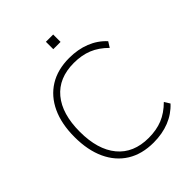

<svg xmlns="http://www.w3.org/2000/svg" viewBox="-245 -1015 1157 1157"><g transform="rotate(-45 333.5 -436.5)"><path d="M381 8Q282 8 212 -35.5Q142 -79 104.5 -160Q67 -241 67 -353Q67 -465 104.5 -545.5Q142 -626 212 -669.5Q282 -713 381 -713Q455 -713 515.5 -689Q576 -665 619 -618L597 -583Q550 -630 498 -651Q446 -672 380 -672Q251 -672 181.5 -588.5Q112 -505 112 -353Q112 -201 181.5 -117Q251 -33 380 -33Q446 -33 498 -54Q550 -75 597 -122L619 -87Q576 -40 515.5 -16Q455 8 381 8ZM351 -818V-881H413V-818Z"/></g></svg>

Font: Nunito Sans 12pt ExtraLight
Style: Regular
Weight: 200
Version: Version 3.101;gftools[0.9.27]